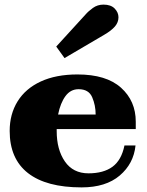

<svg xmlns="http://www.w3.org/2000/svg" viewBox="-20 -803 639 833"><path d="M260 -551 224 -601 351 -740Q363 -754 383 -768.5Q403 -783 429 -783Q461 -783 477.5 -766Q494 -749 494 -728Q494 -706 478.5 -688Q463 -670 432 -652ZM226 -243V-234Q226 -154 261.5 -102.5Q297 -51 364 -51Q429 -51 468 -79.5Q507 -108 520 -172H568Q560 -93 499.5 -41.5Q439 10 334 10Q181 10 101.5 -52Q22 -114 22 -235Q22 -308 56.5 -363.5Q91 -419 157 -449.5Q223 -480 316 -480Q441 -480 505 -422.5Q569 -365 569 -275V-243ZM232 -306H395Q395 -346 380 -381Q365 -416 321 -416Q286 -416 264 -386Q242 -356 232 -306Z"/></svg>

Font: Taviraj Black
Style: Regular
Weight: 900
Designer: Katatrad Team
Foundry: CadsonDemak
Version: Version 1.001